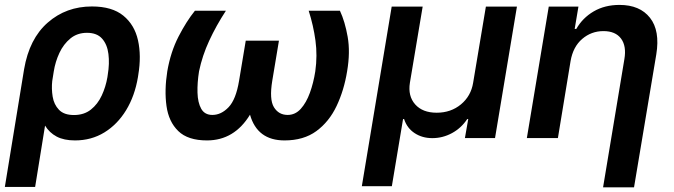

<svg xmlns="http://www.w3.org/2000/svg" viewBox="-35 -573 2796 797"><path d="M-14.9 203.1 65 -285.5Q86.6 -412.3 163.2 -479.2Q239.7 -546.2 346.6 -546.2Q430 -546.2 476.7 -508.2Q523.4 -470.2 537.8 -405.9Q552.2 -341.6 539.1 -262.8L537.6 -252.8Q524.5 -174.7 488.5 -115.6Q452.4 -56.5 398.3 -23.3Q344.1 9.9 276.3 9.9Q230.5 9.9 200.3 -6Q170.1 -22 152 -51.5L110.8 203.1ZM181.8 -236.5Q178.3 -204.5 183.6 -171.9Q188.9 -139.2 209.7 -117.4Q230.5 -95.5 272 -95.5Q313.9 -95.5 342.3 -118.1Q370.7 -140.6 387.4 -176.7Q404.1 -212.7 410.9 -252.8L412.3 -262.8Q420.1 -309.3 415.1 -348.9Q410.2 -388.5 388.8 -412.6Q367.5 -436.8 326 -436.8Q285.9 -436.8 257.3 -413.4Q228.7 -389.9 211.6 -353.3Q194.6 -316.8 188.2 -276.6Z M1246.4 -528.4H1376.1Q1397 -483.7 1408.2 -420.1Q1419.4 -356.5 1405.9 -277Q1393.1 -198.2 1362.2 -133Q1331.3 -67.8 1278.4 -28.9Q1225.5 9.9 1146 9.9Q1033 9.9 1002.8 -96.9Q937.5 9.9 824.2 9.9Q745 9.9 705.1 -28.9Q665.1 -67.8 656.1 -133.2Q647 -198.5 659.4 -277Q673.3 -357.6 706 -421Q738.6 -484.4 774.1 -528.4H902.7Q862.2 -466.3 833.5 -404.1Q804.7 -342 791.2 -277Q783.7 -230.1 784.8 -188.7Q785.9 -147.4 800.2 -121.6Q814.6 -95.9 846.6 -95.9Q883.2 -95.9 913.9 -128Q944.6 -160.2 957.4 -237.9L985.1 -404.1H1122.9L1095.2 -237.9Q1082.4 -160.2 1102.1 -128Q1121.8 -95.9 1159.1 -95.9Q1190.7 -95.9 1213.6 -121.3Q1236.5 -146.7 1251.4 -187.9Q1266.3 -229 1273.8 -277Q1283 -342 1274.5 -404.5Q1266 -467 1246.4 -528.4Z M1467 199.9 1590.9 -545.5H1719.5L1666.5 -229.4Q1657.7 -174.4 1688.4 -139.7Q1719.1 -105.1 1777.7 -105.1Q1836.6 -105.1 1878.4 -139.7Q1920.1 -174.4 1929 -229.4L1981.9 -545.5H2110.8L2019.9 0H1894.9L1908.7 -78.8H1904.5Q1879.6 -41.2 1841.1 -20.4Q1802.6 0.4 1759.6 0.4Q1717.7 0.4 1686.1 -20.4Q1654.5 -41.2 1642.4 -78.8H1638.1L1591.6 199.9Z M2333.5 -319.6 2280.9 0H2152L2242.9 -545.5H2366.1L2350.5 -452.8H2357.2Q2383.2 -498.6 2429.3 -525.6Q2475.5 -552.6 2536.6 -552.6Q2621.1 -552.6 2663.2 -499.1Q2705.3 -445.7 2689.3 -347.3L2596.9 204.5H2468.4L2556.8 -327.4Q2566.1 -381.7 2543 -412.8Q2519.9 -443.9 2469.8 -443.9Q2419.7 -443.9 2381.7 -411.4Q2343.8 -378.9 2333.5 -319.6Z"/></svg>

Font: Inter UI Semi Bold
Style: Italic
Weight: 600
Italic angle: -9.39999°
Designer: Rasmus Andersson
Foundry: rsms
Version: 3.2;8d6f07862